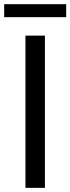

<svg xmlns="http://www.w3.org/2000/svg" viewBox="-23 -905 339 925"><path d="M99.6 0V-733.4H193.4V0ZM-2.9 -822.3V-884.8H295.9V-822.3Z"/></svg>

Font: Nasu
Style: Regular
Weight: 400
Designer: Ryoko NISHIZUKA (kana &amp; ideographs); Paul D. Hunt (Latin, Greek &amp; Cyrillic); Wenlong ZHANG (bopomofo); Sandoll C
Version: Version 2014.1215